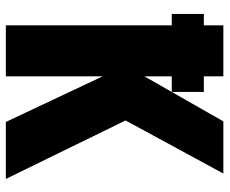

<svg xmlns="http://www.w3.org/2000/svg" viewBox="-82 -682 765 640"><g transform="rotate(90 300.0 -362.5)"><path d="M65 -660V-725H235V-660H287V-553L385 -725H559L382 -399L577 0H387L235 -322.5V0H65V-553H27V-660ZM287 -553H235V-462Z"/></g></svg>

Font: JuliaMono Black
Style: Regular
Weight: 900
Monospace: yes
Designer: cormullion
Foundry: corm
Version: Version 0.054; ttfautohint (v1.8.4)